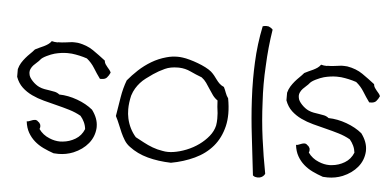

<svg xmlns="http://www.w3.org/2000/svg" viewBox="-52 -803 1999 978"><g transform="rotate(5 948.0 -314.0)"><path d="M502.9 -394.5Q496.1 -378.9 486.3 -368.2Q477.5 -358.4 458 -358.4H451.2Q432.6 -383.8 416.5 -410.2Q400.4 -436.5 376 -456.1Q337.9 -468.8 297.9 -473.6Q287.1 -474.6 275.4 -474.6Q244.1 -474.6 210 -465.8Q192.4 -460.9 170.4 -450.2Q148.4 -439.5 140.6 -429.7Q134.8 -421.9 125.5 -414.1Q116.2 -406.2 107.9 -397.5Q99.6 -388.7 94.7 -377.9Q90.8 -370.1 90.8 -360.4Q90.8 -356.4 91.8 -351.6Q92.8 -342.8 98.1 -334Q103.5 -325.2 111.8 -316.4Q120.1 -307.6 129.4 -300.8Q138.7 -293.9 147.5 -290Q160.2 -284.2 173.8 -281.7Q187.5 -279.3 201.2 -277.3Q214.8 -275.4 228 -272.5Q241.2 -269.5 252 -260.7Q297.9 -259.8 344.7 -242.7Q391.6 -225.6 424.8 -198.2Q456.1 -156.2 456.1 -114.3V-107.4Q453.1 -62.5 424.8 -27.8Q396.5 6.8 349.6 26.4Q313.5 41 273.4 41Q261.7 41 249 40Q220.7 30.3 195.3 18.1Q169.9 5.9 149.9 -11.7Q129.9 -29.3 116.2 -53.2Q102.5 -77.1 98.6 -110.4H101.6Q107.4 -110.4 113.3 -113.3Q121.1 -116.2 128.9 -119.1Q135.7 -121.1 141.6 -121.1H144.5Q151.4 -120.1 157.2 -113.3Q165 -108.4 168.9 -98.6Q169.9 -93.8 169.9 -89.8Q169.9 -83 167 -77.1Q187.5 -47.9 221.7 -34.2Q249 -22.5 277.3 -22.5Q283.2 -22.5 290 -23.4Q324.2 -26.4 354.5 -44.4Q384.8 -62.5 398.4 -96.7Q396.5 -115.2 388.7 -131.8Q380.9 -148.4 369.1 -162.1Q341.8 -177.7 309.1 -187.5Q276.4 -197.3 242.7 -205.6Q209 -213.9 176.3 -222.7Q143.6 -231.4 114.7 -245.1Q85.9 -258.8 64 -279.3Q42 -299.8 30.3 -332V-371.1Q35.2 -389.6 43.9 -403.8Q52.7 -418 63.5 -430.7Q74.2 -443.4 85.9 -454.6Q97.7 -465.8 108.4 -478.5Q119.1 -484.4 130.4 -489.3Q141.6 -494.1 152.8 -499.5Q164.1 -504.9 173.8 -511.7Q183.6 -518.6 190.4 -528.3Q204.1 -524.4 219.7 -524.4Q221.7 -524.4 223.6 -525.4Q241.2 -525.4 259.3 -527.8Q277.3 -530.3 293.9 -532.2H307.6Q316.4 -532.2 324.2 -531.2Q370.1 -523.4 403.3 -500.5Q436.5 -477.5 467.8 -453.1Q468.8 -442.4 473.6 -435.1Q478.5 -427.7 483.9 -421.4Q489.3 -415 494.6 -408.7Q500 -402.3 502.9 -394.5Z M1110.4 -316.4Q1118.2 -274.4 1118.2 -238.3Q1118.2 -204.1 1111.3 -174.8Q1096.7 -113.3 1060.1 -70.3Q1023.4 -27.3 968.3 -1.5Q913.1 24.4 848.6 36.1Q783.2 34.2 729 19.5Q674.8 4.9 633.8 -26.4Q616.2 -39.1 605 -57.1Q593.8 -75.2 585 -94.7Q576.2 -114.3 567.9 -135.3Q559.6 -156.2 548.8 -176.8Q556.6 -225.6 564.5 -273.4Q572.3 -321.3 587.9 -362.3Q610.4 -389.6 639.6 -417Q668.9 -444.3 704.1 -465.3Q739.3 -486.3 779.3 -497.1Q806.6 -504.9 835.9 -504.9Q848.6 -504.9 862.3 -502.9Q877.9 -501 898.9 -495.1Q919.9 -489.3 940.9 -481.4Q961.9 -473.6 981 -463.9Q1000 -454.1 1011.7 -444.3Q1021.5 -435.5 1029.3 -425.8Q1037.1 -416 1044.4 -405.8Q1051.8 -395.5 1061 -386.7Q1070.3 -377.9 1084 -372.1Q1090.8 -358.4 1096.2 -343.3Q1101.6 -328.1 1110.4 -316.4ZM1061.5 -172.9Q1064.5 -190.4 1064.5 -208Q1064.5 -221.7 1063.5 -236.3Q1058.6 -269.5 1057.6 -300.8Q1043 -310.5 1032.2 -325.2Q1021.5 -339.8 1011.7 -355.5Q1002 -371.1 991.7 -385.7Q981.4 -400.4 966.8 -411.1Q935.5 -422.9 907.7 -436Q879.9 -449.2 848.6 -450.2H842.8Q803.7 -450.2 776.4 -437.5Q746.1 -423.8 718.8 -405.3Q699.2 -391.6 683.6 -379.9Q668 -368.2 655.8 -354.5Q643.6 -340.8 633.8 -324.7Q624 -308.6 617.2 -287.1Q608.4 -250 608.4 -216.8Q608.4 -192.4 613.3 -169.9Q625 -117.2 659.2 -78.1Q679.7 -67.4 702.1 -55.2Q724.6 -43 749.5 -33.7Q774.4 -24.4 800.8 -20.5Q814.5 -17.6 829.1 -17.6Q841.8 -17.6 855.5 -19.5Q888.7 -24.4 922.9 -38.1Q957 -51.8 985.4 -72.3Q1013.7 -92.8 1034.2 -118.2Q1054.7 -143.6 1061.5 -172.9Z M1332 49.8Q1329.1 57.6 1321.8 63.5Q1314.5 69.3 1305.7 71.3Q1300.8 72.3 1294.9 72.3Q1291 72.3 1287.1 71.3Q1277.3 70.3 1270.5 63.5Q1259.8 -34.2 1248 -130.4Q1236.3 -226.6 1231.4 -321.3Q1228.5 -374 1228.5 -425.8Q1228.5 -467.8 1230.5 -509.8Q1234.4 -603.5 1253.9 -697.3Q1263.7 -700.2 1272.5 -700.2Q1278.3 -700.2 1284.2 -699.2Q1296.9 -694.3 1305.7 -684.6Q1291 -591.8 1287.1 -498Q1284.2 -451.2 1284.2 -404.3Q1284.2 -358.4 1287.1 -311.5Q1291 -218.8 1303.2 -127.9Q1315.4 -37.1 1332 49.8Z M1879.9 -394.5Q1873 -378.9 1863.3 -368.2Q1854.5 -358.4 1835 -358.4H1828.1Q1809.6 -383.8 1793.5 -410.2Q1777.3 -436.5 1752.9 -456.1Q1714.8 -468.8 1674.8 -473.6Q1664.1 -474.6 1652.3 -474.6Q1621.1 -474.6 1586.9 -465.8Q1569.3 -460.9 1547.4 -450.2Q1525.4 -439.5 1517.6 -429.7Q1511.7 -421.9 1502.4 -414.1Q1493.2 -406.2 1484.9 -397.5Q1476.6 -388.7 1471.7 -377.9Q1467.8 -370.1 1467.8 -360.4Q1467.8 -356.4 1468.8 -351.6Q1469.7 -342.8 1475.1 -334Q1480.5 -325.2 1488.8 -316.4Q1497.1 -307.6 1506.3 -300.8Q1515.6 -293.9 1524.4 -290Q1537.1 -284.2 1550.8 -281.7Q1564.5 -279.3 1578.1 -277.3Q1591.8 -275.4 1605 -272.5Q1618.2 -269.5 1628.9 -260.7Q1674.8 -259.8 1721.7 -242.7Q1768.6 -225.6 1801.8 -198.2Q1833 -156.2 1833 -114.3V-107.4Q1830.1 -62.5 1801.8 -27.8Q1773.4 6.8 1726.6 26.4Q1690.4 41 1650.4 41Q1638.7 41 1626 40Q1597.7 30.3 1572.3 18.1Q1546.9 5.9 1526.9 -11.7Q1506.8 -29.3 1493.2 -53.2Q1479.5 -77.1 1475.6 -110.4H1478.5Q1484.4 -110.4 1490.2 -113.3Q1498 -116.2 1505.9 -119.1Q1512.7 -121.1 1518.6 -121.1H1521.5Q1528.3 -120.1 1534.2 -113.3Q1542 -108.4 1545.9 -98.6Q1546.9 -93.8 1546.9 -89.8Q1546.9 -83 1543.9 -77.1Q1564.5 -47.9 1598.6 -34.2Q1626 -22.5 1654.3 -22.5Q1660.2 -22.5 1667 -23.4Q1701.2 -26.4 1731.4 -44.4Q1761.7 -62.5 1775.4 -96.7Q1773.4 -115.2 1765.6 -131.8Q1757.8 -148.4 1746.1 -162.1Q1718.8 -177.7 1686 -187.5Q1653.3 -197.3 1619.6 -205.6Q1585.9 -213.9 1553.2 -222.7Q1520.5 -231.4 1491.7 -245.1Q1462.9 -258.8 1440.9 -279.3Q1418.9 -299.8 1407.2 -332V-371.1Q1412.1 -389.6 1420.9 -403.8Q1429.7 -418 1440.4 -430.7Q1451.2 -443.4 1462.9 -454.6Q1474.6 -465.8 1485.4 -478.5Q1496.1 -484.4 1507.3 -489.3Q1518.6 -494.1 1529.8 -499.5Q1541 -504.9 1550.8 -511.7Q1560.5 -518.6 1567.4 -528.3Q1581.1 -524.4 1596.7 -524.4Q1598.6 -524.4 1600.6 -525.4Q1618.2 -525.4 1636.2 -527.8Q1654.3 -530.3 1670.9 -532.2H1684.6Q1693.4 -532.2 1701.2 -531.2Q1747.1 -523.4 1780.3 -500.5Q1813.5 -477.5 1844.7 -453.1Q1845.7 -442.4 1850.6 -435.1Q1855.5 -427.7 1860.8 -421.4Q1866.2 -415 1871.6 -408.7Q1877 -402.3 1879.9 -394.5Z"/></g></svg>

Font: Crafty Girls
Style: Regular
Weight: 400
Designer: Crystal Kluge
Foundry: Font Diner, Inc DBA Tart Workshop
Version: Version 1.000